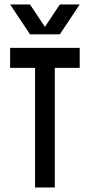

<svg xmlns="http://www.w3.org/2000/svg" viewBox="-20 -831 398 851"><path d="M24.9 -811.3H113L179.1 -711.8L245.2 -811.3H333.3L245.2 -678.7H113ZM24.9 -618.9V-530.3H135.3V0H222.9V-530.3H333.3V-618.9Z"/></svg>

Font: Ulica
Style: Regular
Weight: 400
Version: Version